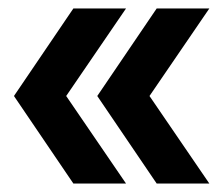

<svg xmlns="http://www.w3.org/2000/svg" viewBox="-20 -474 530 454"><path d="M350.5 -40 210 -247 350.5 -454H475L333.5 -247L475 -40ZM153.5 -40 13 -247 153.5 -454H278L136.5 -247L278 -40Z"/></svg>

Font: Anybody Condensed SemiBold
Style: Regular
Weight: 600
Width: 3
Designer: Tyler Finck
Foundry: Etcetera Type Company
Version: Version 1.010; ttfautohint (v1.8.3) -l 8 -r 50 -G 200 -x 14 